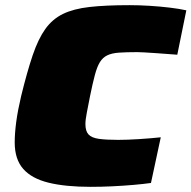

<svg xmlns="http://www.w3.org/2000/svg" viewBox="-20 -716 742 744"><path d="M331 8Q234 8 168.5 -8Q103 -24 70 -61.5Q37 -99 37 -164Q37 -200 43 -244.5Q49 -289 62 -344Q85 -438 106.5 -501.5Q128 -565 155.5 -603.5Q183 -642 224 -662Q265 -682 327.5 -689Q390 -696 482 -696Q519 -696 559.5 -693.5Q600 -691 637.5 -686.5Q675 -682 702 -676L667 -504Q616 -508 585.5 -510Q555 -512 538.5 -513Q522 -514 512 -514Q469 -514 441 -512Q413 -510 395.5 -501.5Q378 -493 367 -475Q356 -457 347.5 -425Q339 -393 329 -344Q322 -308 316.5 -280Q311 -252 311 -235Q311 -208 323 -195Q335 -182 363 -178Q391 -174 438 -174Q473 -174 519.5 -177Q566 -180 603 -184L565 -7Q537 -3 497 0.5Q457 4 414 6Q371 8 331 8Z"/></svg>

Font: Saira Expanded Black
Style: Italic
Weight: 900
Width: 7
Italic angle: -12°
Designer: Hector Gatti with collaboration of the Omnibus-Type team
Foundry: Omnibus-Type
Version: Version 1.101